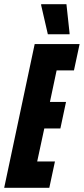

<svg xmlns="http://www.w3.org/2000/svg" viewBox="-37 -899 401 919"><path d="M-17 0 129 -688H344L317 -562H234L202 -411H279L252 -284H175L141 -126H226L199 0ZM192 -735 160 -874V-879H281L296 -740V-735Z"/></svg>

Font: Saira Ultra Condensed Black
Style: Italic
Weight: 900
Width: 1
Italic angle: -12°
Designer: Hector Gatti with collaboration of the Omnibus-Type team
Foundry: Omnibus-Type
Version: Version 1.001; ttfautohint (v1.8)